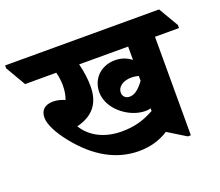

<svg xmlns="http://www.w3.org/2000/svg" viewBox="-180 -782 1086 947"><g transform="rotate(-20 362.5 -308.5)"><path d="M405 -4C464 -4 516 -19 561 -48L655 10H671V-507H797V-523L736 -627H-72V-612L-11 -507H153C159 -483 162 -459 162 -438C162 -410 158 -387 150 -365C129 -374 108 -379 89 -379C46 -379 22 -358 22 -318C22 -284 46 -235 91 -178C182 -63 289 -4 405 -4ZM503 -179C512 -179 522 -180 530 -183V-169C473 -137 421 -124 358 -124C269 -124 197 -161 160 -223C248 -245 289 -299 289 -387C289 -422 284 -463 273 -507H530V-437C505 -456 478 -466 445 -466C372 -466 319 -415 319 -343C319 -302 341 -261 375 -231C410 -200 456 -179 503 -179ZM418 -306C418 -336 449 -358 491 -358C506 -358 519 -356 530 -353V-327C500 -287 478 -272 453 -272C432 -272 418 -286 418 -306Z"/></g></svg>

Font: Noto Serif Devanagari SemiCondensed Black
Style: Regular
Weight: 900
Width: 4
Designer: Universal Thirst, Indian Type Foundry and the Monotype Design Team
Foundry: Monotype Imaging Inc.
Version: Version 2.004